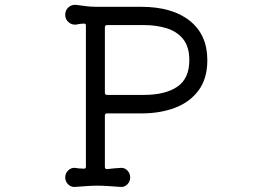

<svg xmlns="http://www.w3.org/2000/svg" viewBox="-20 -751 1040 789"><path d="M377 -723H560Q688 -723 760 -665.5Q832 -608 832 -504Q832 -428 796 -379.5Q760 -331 699 -308Q638 -285 562 -285H420Q411 -285 411 -276V-65Q411 -56 420 -56Q434 -58 447.5 -59Q461 -60 474 -61Q491 -63 503 -51Q515 -39 515 -22Q515 -5 503 7Q491 19 474 17Q444 15 422 13.5Q400 12 380 12Q360 12 339 13.5Q318 15 290 17Q273 19 260.5 7Q248 -5 248 -22Q248 -39 260.5 -51Q273 -63 290 -61Q305 -58 324 -58H326Q333 -58 333 -66V-646Q333 -654 326 -654Q317 -654 309 -653Q301 -652 293 -650Q275 -648 261.5 -660Q248 -672 248 -690Q248 -709 261.5 -721Q275 -733 293 -731Q313 -728 335 -725.5Q357 -723 377 -723ZM411 -370Q411 -361 420 -361H571Q659 -361 708.5 -394.5Q758 -428 758 -504Q758 -559 732.5 -590.5Q707 -622 664.5 -635Q622 -648 571 -648H420Q411 -648 411 -639Z"/></svg>

Font: Kiwi Maru
Style: Regular
Weight: 400
Designer: Hiroki-Chan
Version: Version 1.100